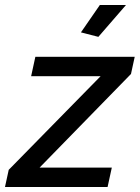

<svg xmlns="http://www.w3.org/2000/svg" viewBox="-57 -751 561 771"><path d="M338 -603 268 -621 344 -731H449ZM-22 -69 347 -445H68L85 -523H484L469 -454L102 -78H392L375 0H-37Z"/></svg>

Font: Raleway-v4020 SemiBold
Style: Italic
Weight: 600
Italic angle: -12°
Designer: Matt McInerney, Pablo Impallari, Rodrigo Fuenzalida
Foundry: Matt McInerney, Pablo Impallari, Rodrigo Fuenzalida
Version: Version 4.020;PS 004.020;hotconv 1.0.88;makeotf.lib2.5.64775